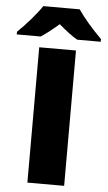

<svg xmlns="http://www.w3.org/2000/svg" viewBox="-107 -970 566 1009"><g transform="rotate(5 175.5 -465.5)"><path d="M77.1 0V-713.9H271V0ZM272.5 -771Q231.4 -794.4 174.3 -844.2Q113.3 -792 79.6 -771H-46.4V-785.2Q-12.7 -816.9 24.2 -859.9Q61 -902.8 79.6 -931.2H271.5Q317.4 -864.3 396.5 -785.2V-771Z"/></g></svg>

Font: OpenSansExtrabold
Style: Regular
Weight: 800
Foundry: Ascender Corporation
Version: Version 1.10